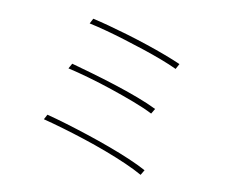

<svg xmlns="http://www.w3.org/2000/svg" viewBox="-102 -872 1205 1017"><g transform="rotate(15 500.0 -364.0)"><path d="M290 -731Q328 -726 379 -717Q430 -708 486 -696.5Q542 -685 598.5 -671.5Q655 -658 705 -644Q755 -630 793 -617L780 -587Q742 -601 692.5 -615Q643 -629 588 -642Q533 -655 477 -667Q421 -679 370 -688Q319 -697 278 -702ZM244 -472Q293 -463 357 -450.5Q421 -438 489.5 -422.5Q558 -407 621 -389.5Q684 -372 730 -354L716 -325Q672 -343 610 -360.5Q548 -378 480 -394.5Q412 -411 347 -423.5Q282 -436 231 -443ZM187 -177Q236 -169 296 -156.5Q356 -144 420 -129Q484 -114 546.5 -97Q609 -80 664 -62Q719 -44 760 -26L746 3Q707 -15 652.5 -33.5Q598 -52 535.5 -69.5Q473 -87 408.5 -102Q344 -117 284 -129Q224 -141 175 -149Z"/></g></svg>

Font: Noto Sans SC Thin
Style: Regular
Weight: 100
Designer: Ryoko NISHIZUKA 西塚涼子 (kana, bopomofo & ideographs); Paul D. Hunt (Latin, Greek & Cyrillic); Sandoll Communications 산돌커뮤니
Foundry: Adobe
Version: Version 2.004-H2;hotconv 1.0.118;makeotfexe 2.5.65603